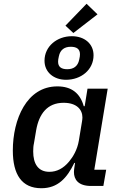

<svg xmlns="http://www.w3.org/2000/svg" viewBox="-20 -986 640 1018"><path d="M199 12C287 12 335 -42 374 -122H378L374 -96C373 -88 372 -81 372 -74C372 -35 394 0 463 0H528L543 -86H480L551 -516H444L429 -423H424C405 -491 360 -528 284 -528C121 -528 48 -353 48 -188C48 -60 96 12 199 12ZM242 -75C182 -75 156 -118 156 -183C156 -198 157 -214 160 -226L172 -297C187 -381 230 -441 317 -441C388 -441 417 -404 417 -363C417 -356 416 -350 415 -343L398 -240C390 -192 367 -154 346 -129C316 -93 281 -75 242 -75ZM497 -910 439 -966 327 -850 369 -811ZM330 -563C410 -563 476 -616 476 -693C476 -754 428 -794 361 -794C283 -794 216 -741 216 -664C216 -603 265 -563 330 -563ZM337 -619C304 -619 288 -632 288 -659C288 -666 289 -675 292 -687C299 -723 323 -738 355 -738C388 -738 404 -725 404 -698C404 -691 403 -682 400 -670C393 -634 369 -619 337 -619Z"/></svg>

Font: IBM Mono Medium
Style: Italic
Weight: 500
Italic angle: -9°
Monospace: yes
Designer: Mike Abbink, Paul van der Laan, Pieter van Rosmalen
Foundry: Bold Monday
Version: Version 2.3